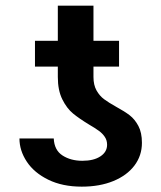

<svg xmlns="http://www.w3.org/2000/svg" viewBox="-20 -660 578 689"><path d="M299.8 -212.9Q265.1 -233.9 242.4 -252.4Q219.7 -271 203.6 -303.5Q187.5 -335.9 187.5 -383.8V-420.9H105.5V-513.7H187.5V-639.6H315.4V-513.7H407.2V-420.9H315.4V-383.8Q315.4 -355 326.4 -335.4Q337.4 -315.9 353.5 -304Q369.6 -292 397.5 -276.4Q427.2 -260.3 445.6 -246.1Q463.9 -231.9 476.6 -208Q489.3 -184.1 489.3 -147.5Q489.3 -101.6 462.4 -65.9Q435.5 -30.3 386.7 -10.3Q337.9 9.8 273.4 9.8Q204.1 9.8 153.3 -15.1Q102.5 -40 76.2 -79.8Q49.8 -119.6 49.8 -163.1H172.9Q174.8 -121.1 204.3 -102.1Q233.9 -83 275.4 -83Q316.4 -83 340.3 -98.9Q364.3 -114.7 364.3 -140.6Q364.3 -156.7 356 -168.9Q347.7 -181.2 335 -190.4Q322.3 -199.7 299.8 -212.9Z"/></svg>

Font: Pretendard Std SemiBold
Style: Regular
Weight: 600
Designer: Base glyphs from Inter by Rasmus Andersson; Hangeul glyphs from Noto Sans CJK(Source Han Sans) by Jang Soo-young and Kan
Foundry: Kil Hyung-jin
Version: Version 1.309